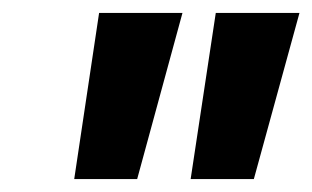

<svg xmlns="http://www.w3.org/2000/svg" viewBox="-20 -734 485 298"><path d="M275.9 -456.1 314.9 -713.9H444.8L374 -456.1ZM95.2 -456.1 133.8 -713.9H263.2L192.9 -456.1Z"/></svg>

Font: Open Sans Condensed
Style: Bold Italic
Weight: 700
Width: 3
Italic angle: -12°
Designer: Monotype Design Team
Foundry: Monotype Imaging Inc.
Version: Version 3.003; ttfautohint (v1.8.4)